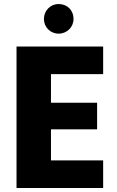

<svg xmlns="http://www.w3.org/2000/svg" viewBox="-20 -933 581 953"><path d="M492 0V-137H233V-291H462V-423H233V-565H492V-702H62V0ZM198 -839C198 -798 230 -766 271 -766C312 -766 345 -798 345 -839C345 -882 314 -913 271 -913C230 -913 198 -880 198 -839Z"/></svg>

Font: Poppins
Style: Bold
Weight: 700
Designer: Ninad Kale (Devanagari), Jonny Pinhorn (Latin)
Foundry: Indian Type Foundry
Version: 4.004